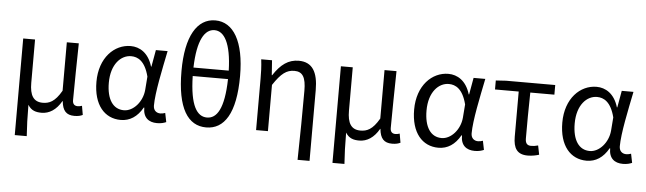

<svg xmlns="http://www.w3.org/2000/svg" viewBox="-56 -1039 4944 1469"><g transform="rotate(5 2415.5 -305.0)"><path d="M92 199H184C178 114 177 66 176 -41C202 2 238 11 281 11C340 11 393 -22 433 -92H435C442 -19 471 13 533 13C562 13 581 8 597 0L585 -69C572 -65 562 -63 553 -63C529 -63 513 -75 513 -106C513 -237 517 -396 519 -543H427V-171C376 -82 332 -66 283 -66C212 -66 183 -115 183 -210V-543H92Z M889 13C959 13 1016 -24 1057 -97H1061C1060 -21 1103 13 1168 13C1200 13 1222 6 1238 -1L1224 -70C1213 -66 1199 -63 1187 -63C1157 -63 1133 -82 1133 -119C1133 -218 1172 -400 1201 -543H1111L1088 -414H1085C1054 -518 985 -557 917 -557C792 -557 679 -448 679 -262C679 -84 765 13 889 13ZM907 -63C823 -63 774 -136 774 -263C774 -406 849 -480 927 -480C978 -480 1034 -453 1064 -335L1056 -232C1048 -140 979 -63 907 -63Z M1680 -370C1675 -141 1620 -63 1545 -63C1469 -63 1414 -141 1409 -370ZM1409 -435C1415 -647 1470 -734 1545 -734C1619 -734 1674 -647 1680 -435ZM1545 -809C1405 -809 1320 -668 1320 -401C1320 -114 1405 13 1545 13C1684 13 1770 -114 1770 -401C1770 -667 1684 -809 1545 -809Z M2264 199H2356V-344C2356 -483 2312 -557 2208 -557C2128 -557 2070 -515 2014 -429H2011L2003 -543H1920C1927 -486 1928 -438 1928 -394V0H2019V-355C2080 -447 2121 -477 2181 -477C2245 -477 2270 -434 2270 -332C2270 -175 2268 22 2264 199Z M2532 199H2624C2618 114 2617 66 2616 -41C2642 2 2678 11 2721 11C2780 11 2833 -22 2873 -92H2875C2882 -19 2911 13 2973 13C3002 13 3021 8 3037 0L3025 -69C3012 -65 3002 -63 2993 -63C2969 -63 2953 -75 2953 -106C2953 -237 2957 -396 2959 -543H2867V-171C2816 -82 2772 -66 2723 -66C2652 -66 2623 -115 2623 -210V-543H2532Z M3329 13C3399 13 3456 -24 3497 -97H3501C3500 -21 3543 13 3608 13C3640 13 3662 6 3678 -1L3664 -70C3653 -66 3639 -63 3627 -63C3597 -63 3573 -82 3573 -119C3573 -218 3612 -400 3641 -543H3551L3528 -414H3525C3494 -518 3425 -557 3357 -557C3232 -557 3119 -448 3119 -262C3119 -84 3205 13 3329 13ZM3347 -63C3263 -63 3214 -136 3214 -263C3214 -406 3289 -480 3367 -480C3418 -480 3474 -453 3504 -335L3496 -232C3488 -140 3419 -63 3347 -63Z M3722 -538V-469H3904V-122C3904 -34 3933 13 4015 13C4049 13 4080 6 4102 -1L4088 -71C4070 -66 4053 -63 4035 -63C4005 -63 3990 -78 3990 -116C3990 -226 3990 -346 3993 -469H4178V-543H3800Z M4467 13C4537 13 4594 -24 4635 -97H4639C4638 -21 4681 13 4746 13C4778 13 4800 6 4816 -1L4802 -70C4791 -66 4777 -63 4765 -63C4735 -63 4711 -82 4711 -119C4711 -218 4750 -400 4779 -543H4689L4666 -414H4663C4632 -518 4563 -557 4495 -557C4370 -557 4257 -448 4257 -262C4257 -84 4343 13 4467 13ZM4485 -63C4401 -63 4352 -136 4352 -263C4352 -406 4427 -480 4505 -480C4556 -480 4612 -453 4642 -335L4634 -232C4626 -140 4557 -63 4485 -63Z"/></g></svg>

Font: Noto Sans KR Regular
Style: Regular
Weight: 400
Designer: Ryoko NISHIZUKA  (kana & ideographs); Paul D. Hunt (Latin, Greek & Cyrillic); Wenlong ZHANG  (bopomofo); Sandoll Communi
Foundry: Adobe Systems Incorporated
Version: Version 1.004;PS 1.004;hotconv 1.0.82;makeotf.lib2.5.63406